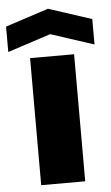

<svg xmlns="http://www.w3.org/2000/svg" viewBox="-103 -806 489 843"><g transform="rotate(-5 141.0 -384.5)"><path d="M44 0V-560H238V0ZM-49 -595V-707L141 -769L331 -707V-595L141 -657Z"/></g></svg>

Font: Tektur ExtraBold
Style: Regular
Weight: 800
Designer: Adam Jagosz
Foundry: Adam Jagosz
Version: Version 1.005;gftools[0.9.30]